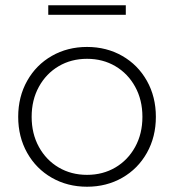

<svg xmlns="http://www.w3.org/2000/svg" viewBox="-20 -704 660 728"><path d="M49 -261Q49 -337 83 -397.5Q117 -458 176.5 -492Q236 -526 310 -526Q384 -526 443.5 -492Q503 -458 537 -397.5Q571 -337 571 -261Q571 -185 537 -124.5Q503 -64 443.5 -30Q384 4 310 4Q236 4 176.5 -30Q117 -64 83 -124.5Q49 -185 49 -261ZM520 -261Q520 -325 492.5 -375Q465 -425 417.5 -453Q370 -481 310 -481Q250 -481 202.5 -453Q155 -425 127.5 -375Q100 -325 100 -261Q100 -197 127.5 -147Q155 -97 202.5 -69Q250 -41 310 -41Q370 -41 417.5 -69Q465 -97 492.5 -147Q520 -197 520 -261ZM163 -684H457V-648H163Z"/></svg>

Font: Montserrat Alternates Light
Style: Regular
Weight: 300
Designer: Julieta Ulanovsky
Foundry: Julieta Ulanovsky
Version: Version 7.200